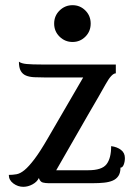

<svg xmlns="http://www.w3.org/2000/svg" viewBox="-20 -707 530 741"><path d="M427 -424Q411 -424 388 -382.5Q365 -341 321 -266L197 -50H321Q373 -50 391 -73Q409 -96 409 -143Q432 -140 447 -128.5Q462 -117 462 -97Q462 -83 457.5 -71.5Q453 -60 445 -60Q445 -40 437 -28Q429 -16 415 -10Q401 -4 381.5 -2Q362 0 340 0H167Q156 0 145.5 -2.5Q135 -5 130 -20Q123 -5 105.5 4.5Q88 14 70 14Q49 14 31.5 1Q14 -12 14 -32Q29 -32 43.5 -34.5Q58 -37 74.5 -50.5Q91 -64 113 -93Q135 -122 165 -174L301 -408H156Q131 -408 112 -409Q93 -410 80 -415.5Q67 -421 60 -433.5Q53 -446 53 -469Q62 -462 82.5 -460Q103 -458 144 -458H427ZM189 -616Q189 -646 210 -666.5Q231 -687 260 -687Q289 -687 309.5 -666.5Q330 -646 330 -616Q330 -586 309.5 -565.5Q289 -545 260 -545Q231 -545 210 -565.5Q189 -586 189 -616Z"/></svg>

Font: Milonga
Style: Regular
Weight: 400
Designer: Pablo Impallari, Brenda Gallo, Rodrigo Fuenzalida
Foundry: Pablo Impallari, Brenda Gallo, Rodrigo Fuenzalida
Version: Version 1.000; ttfautohint (v0.93) -l 8 -r 50 -G 200 -x 14 -